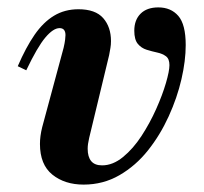

<svg xmlns="http://www.w3.org/2000/svg" viewBox="-20 -487 552 519"><path d="M206 12Q155 12 121.5 -15Q88 -42 88 -98Q88 -119 94 -143L152 -358Q155 -371 156 -379.5Q157 -388 157 -392Q157 -411 141 -411Q124 -411 102.5 -385.5Q81 -360 51 -297L28 -308Q50 -359 73.5 -393Q97 -427 126 -444.5Q155 -462 192 -462Q238 -462 259 -438Q280 -414 280 -376Q280 -366 278.5 -357.5Q277 -349 275 -338L221 -114Q217 -97 217 -85Q217 -63 226.5 -51.5Q236 -40 256 -40Q285 -40 312.5 -62.5Q340 -85 362.5 -119.5Q385 -154 402 -192Q419 -230 428.5 -262.5Q438 -295 438 -311Q438 -328 428.5 -335Q419 -342 405 -345Q391 -348 376.5 -352.5Q362 -357 352.5 -368.5Q343 -380 343 -404Q343 -433 360 -450Q377 -467 408 -467Q442 -467 462 -444Q482 -421 482 -365Q482 -323 470.5 -273Q459 -223 436 -172.5Q413 -122 380 -80.5Q347 -39 303 -13.5Q259 12 206 12Z"/></svg>

Font: Libre Bodoni
Style: Italic
Weight: 400
Italic angle: -13°
Designer: Pablo Impallari, Rodrigo Fuenzalida
Foundry: Impallari Type
Version: Version 2.005;gftools[0.9.23]